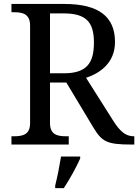

<svg xmlns="http://www.w3.org/2000/svg" viewBox="-20 -734 702 975"><path d="M554.2 -122.1 417 -338.9C487.8 -362.3 564 -414.6 564 -521C564 -649.9 480.5 -713.9 307.1 -713.9H38.1V-671.9H50.8C94.2 -671.9 132.8 -664.1 132.8 -604V-108.9C132.8 -50.3 96.2 -42 50.8 -42H38.1V0H329.1V-42H315.9C270.5 -42 233.9 -50.3 233.9 -108.9V-314.9H316.9L452.1 -89.8C497.1 -15.1 520 0 647.9 0H662.1V-42H659.2C616.7 -42 587.9 -68.8 554.2 -122.1ZM233.9 -361.8V-666H301.8C415 -666 457 -624.5 457 -518.1C457 -413.1 419.9 -361.8 304.2 -361.8ZM260.3 221.2H304.2C333 177.2 368.2 114.7 387.2 70.8V61H290C282.2 109.4 271.5 163.6 260.3 208Z"/></svg>

Font: The Erased English
Style: Regular
Weight: 400
Designer: Monotype Design team + ligartures altered by 180 Amsterdam
Foundry: Monotype Imaging Inc.
Version: Version 1.030;Glyphs 3.1.2 (3151)